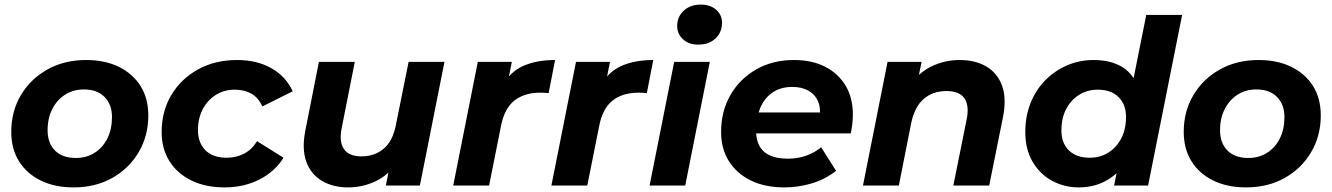

<svg xmlns="http://www.w3.org/2000/svg" viewBox="-20 -807 5793 835"><path d="M300 8Q218 8 157 -22Q96 -52 62.5 -106Q29 -160 29 -233Q29 -323 71 -393.5Q113 -464 186.5 -505Q260 -546 354 -546Q437 -546 497.5 -516Q558 -486 591.5 -432.5Q625 -379 625 -305Q625 -216 583 -145Q541 -74 468 -33Q395 8 300 8ZM310 -120Q356 -120 391.5 -142.5Q427 -165 447 -205Q467 -245 467 -298Q467 -352 435 -385Q403 -418 345 -418Q299 -418 263.5 -395.5Q228 -373 207.5 -333Q187 -293 187 -240Q187 -185 219 -152.5Q251 -120 310 -120Z M957 8Q874 8 812.5 -22Q751 -52 717 -106Q683 -160 683 -233Q683 -323 725 -393.5Q767 -464 841 -505Q915 -546 1011 -546Q1097 -546 1160 -510.5Q1223 -475 1253 -410L1121 -344Q1104 -382 1073.5 -399.5Q1043 -417 1001 -417Q955 -417 919 -394.5Q883 -372 862 -332.5Q841 -293 841 -241Q841 -186 873.5 -153.5Q906 -121 966 -121Q1007 -121 1041 -138.5Q1075 -156 1098 -193L1213 -121Q1175 -60 1107.5 -26Q1040 8 957 8Z M1494 8Q1428 8 1380 -20.5Q1332 -49 1312 -104Q1292 -159 1308 -240L1367 -538H1523L1466 -250Q1454 -191 1475.5 -159Q1497 -127 1552 -127Q1610 -127 1649.5 -161Q1689 -195 1702 -265L1757 -538H1913L1806 0H1658L1688 -152L1710 -106Q1672 -47 1615 -19.5Q1558 8 1494 8Z M1951 0 2058 -538H2206L2175 -385L2161 -429Q2197 -494 2255 -520Q2313 -546 2394 -546L2366 -402Q2356 -403 2347.5 -403.5Q2339 -404 2330 -404Q2261 -404 2217.5 -370Q2174 -336 2159 -260L2107 0Z M2378 0 2485 -538H2633L2602 -385L2588 -429Q2624 -494 2682 -520Q2740 -546 2821 -546L2793 -402Q2783 -403 2774.5 -403.5Q2766 -404 2757 -404Q2688 -404 2644.5 -370Q2601 -336 2586 -260L2534 0Z M2805 0 2912 -538H3067L2960 0ZM3016 -613Q2975 -613 2950 -636.5Q2925 -660 2925 -694Q2925 -734 2953.5 -760.5Q2982 -787 3028 -787Q3069 -787 3094.5 -764.5Q3120 -742 3120 -709Q3120 -666 3091.5 -639.5Q3063 -613 3016 -613Z M3391 8Q3307 8 3245.5 -22Q3184 -52 3150 -106Q3116 -160 3116 -233Q3116 -323 3156.5 -393.5Q3197 -464 3268.5 -505Q3340 -546 3433 -546Q3512 -546 3569 -516.5Q3626 -487 3657.5 -434.5Q3689 -382 3689 -309Q3689 -288 3686.5 -267Q3684 -246 3680 -227H3235L3251 -318H3607L3543 -290Q3551 -335 3538 -365.5Q3525 -396 3496 -412.5Q3467 -429 3426 -429Q3375 -429 3339.5 -404.5Q3304 -380 3286 -337Q3268 -294 3268 -240Q3268 -178 3302.5 -147.5Q3337 -117 3407 -117Q3448 -117 3486 -130Q3524 -143 3551 -167L3616 -64Q3569 -27 3510.5 -9.5Q3452 8 3391 8Z M4153 -546Q4222 -546 4270 -517.5Q4318 -489 4338 -434Q4358 -379 4342 -298L4282 0H4126L4184 -288Q4196 -347 4174.5 -379Q4153 -411 4096 -411Q4037 -411 3997.5 -377Q3958 -343 3943 -273L3889 0H3733L3840 -538H3988L3957 -386L3935 -432Q3974 -491 4031.5 -518.5Q4089 -546 4153 -546Z M4671 8Q4609 8 4556 -20.5Q4503 -49 4471 -103Q4439 -157 4439 -233Q4439 -301 4461.5 -358Q4484 -415 4525 -457Q4566 -499 4620 -522.5Q4674 -546 4736 -546Q4799 -546 4845 -524Q4891 -502 4916.5 -456.5Q4942 -411 4942 -342Q4942 -268 4924.5 -204.5Q4907 -141 4872 -93.5Q4837 -46 4786.5 -19Q4736 8 4671 8ZM4719 -121Q4765 -121 4800.5 -143.5Q4836 -166 4856.5 -205.5Q4877 -245 4877 -298Q4877 -353 4844.5 -385Q4812 -417 4754 -417Q4709 -417 4673 -394.5Q4637 -372 4616.5 -332.5Q4596 -293 4596 -240Q4596 -185 4628.5 -153Q4661 -121 4719 -121ZM4825 0 4847 -107 4881 -267 4902 -427 4965 -742H5121L4973 0Z M5399 8Q5317 8 5256 -22Q5195 -52 5161.5 -106Q5128 -160 5128 -233Q5128 -323 5170 -393.5Q5212 -464 5285.5 -505Q5359 -546 5453 -546Q5536 -546 5596.5 -516Q5657 -486 5690.5 -432.5Q5724 -379 5724 -305Q5724 -216 5682 -145Q5640 -74 5567 -33Q5494 8 5399 8ZM5409 -120Q5455 -120 5490.5 -142.5Q5526 -165 5546 -205Q5566 -245 5566 -298Q5566 -352 5534 -385Q5502 -418 5444 -418Q5398 -418 5362.5 -395.5Q5327 -373 5306.5 -333Q5286 -293 5286 -240Q5286 -185 5318 -152.5Q5350 -120 5409 -120Z"/></svg>

Font: MOST Montserrat
Style: Bold Italic
Weight: 700
Italic angle: -11.3°
Designer: Julieta Ulanovsky
Foundry: Julieta Ulanovsky
Version: Version 8.000;March 11, 2024;FontCreator 15.0.0.2926 64-bit